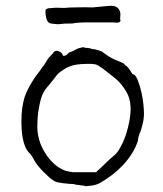

<svg xmlns="http://www.w3.org/2000/svg" viewBox="-20 -629 560 661"><path d="M312.5 -38.1Q328.1 -51.8 343.8 -67.4Q357.4 -81.1 374 -94.7Q386.7 -105.5 396.5 -126Q407.2 -145.5 414.6 -168.9Q421.9 -192.4 425.8 -213.9Q429.7 -236.3 429.7 -252Q429.7 -279.3 421.9 -298.8Q414.1 -317.4 402.3 -332Q389.6 -349.6 373 -362.3Q364.3 -369.1 355.5 -376Q346.7 -382.8 336.9 -390.6Q323.2 -400.4 314.5 -405.3Q305.7 -409.2 288.1 -409.2Q251 -409.2 232.4 -404.3Q212.9 -399.4 198.2 -388.7Q179.7 -377.9 170.9 -364.3Q167 -358.4 144.5 -331.1Q144.5 -331.1 143.6 -330.1H142.6V-329.1L138.7 -324.2Q134.8 -320.3 130.9 -312.5Q124 -300.8 120.1 -285.6Q116.2 -270.5 113.3 -253.9Q110.4 -237.3 109.4 -221.2Q108.4 -205.1 108.4 -192.4Q108.4 -171.9 114.7 -148.4Q121.1 -125 134.8 -103.5Q147.5 -82 166 -65.4Q181.6 -49.8 206.1 -41Q212.9 -39.1 218.8 -38.1L231.4 -36.1H232.4H309.6H311.5ZM437.5 -374 438.5 -373H440.4Q449.2 -367.2 455.1 -350.6Q461.9 -333 466.8 -311.5Q471.7 -290 473.6 -270.5Q475.6 -250 475.6 -239.3Q475.6 -220.7 471.7 -205.1Q465.8 -179.7 461.9 -171.9Q459 -168 459 -163.1Q458 -160.2 456.1 -156.2V-155.3Q455.1 -150.4 455.1 -146.5Q455.1 -143.6 453.1 -139.6Q438.5 -97.7 401.4 -58.6Q370.1 -25.4 322.3 2Q309.6 8.8 289.1 10.7Q274.4 12.7 271.5 11.7V10.7Q267.6 9.8 263.7 9.8L236.3 5.9Q236.3 4.9 236.3 4.9V5.9Q236.3 5.9 236.3 5.9V4.9Q234.4 4.9 218.8 3.9Q209 2.9 200.2 2H199.2Q190.4 1 180.7 -1Q172.9 -2 168.9 -4.9H168Q161.1 -8.8 150.4 -17.6Q139.6 -27.3 129.9 -37.1Q120.1 -46.9 111.3 -57.6Q100.6 -71.3 99.6 -74.2Q94.7 -84 90.8 -89.8Q86.9 -97.7 79.1 -104.5H80.1Q79.1 -104.5 79.1 -104.5Q71.3 -112.3 66.4 -125Q61.5 -136.7 58.6 -151.9Q55.7 -167 54.7 -181.6Q53.7 -196.3 53.7 -208Q53.7 -236.3 56.6 -257.3Q59.6 -278.3 65.4 -296.9Q72.3 -315.4 83 -335Q98.6 -362.3 110.4 -376Q120.1 -388.7 121.1 -390.6L126 -398.4Q130.9 -402.3 136.7 -413.1Q143.6 -424.8 146.5 -428.7Q160.2 -443.4 163.1 -446.3V-447.3Q166 -451.2 169.9 -453.1Q172.9 -454.1 176.8 -454.1Q179.7 -454.1 182.6 -452.1H183.6Q195.3 -445.3 195.3 -441.4Q195.3 -437.5 198.2 -437Q201.2 -436.5 204.1 -437.5L207 -438.5L208 -439.5H209L216.8 -447.3Q217.8 -448.2 220.7 -449.2Q230.5 -452.1 238.3 -457Q244.1 -460.9 251 -462.9Q263.7 -465.8 266.6 -466.8Q268.6 -465.8 269.5 -465.8L270.5 -464.8H272.5L290 -462.9Q292 -461.9 293.9 -460.9H294.9Q310.5 -459 318.4 -456.1Q332 -452.1 336.9 -447.3Q339.8 -444.3 356.4 -433.6Q366.2 -427.7 377 -422.9Q397.5 -414.1 398.4 -414.1Q404.3 -411.1 406.2 -410.2Q410.2 -404.3 416 -401.4Q419.9 -397.5 424.8 -391.6Q427.7 -387.7 433.6 -377.9L434.6 -376L435.5 -374ZM298.8 -603.5 350.6 -608.4Q374 -611.3 384.8 -602.5Q394.5 -592.8 394.5 -580.1L393.6 -562.5Q398.4 -552.7 383.8 -550.8L369.1 -551.8H271.5Q247.1 -551.8 227.5 -547.9Q220.7 -547.9 213.9 -547.9Q199.2 -547.9 194.3 -546.9Q180.7 -544.9 173.8 -545.9Q172.9 -545.9 156.2 -547.9Q144.5 -548.8 140.1 -564Q135.7 -579.1 136.7 -593.8V-594.7Q143.6 -601.6 149.4 -600.6L171.9 -602.5H173.8L201.2 -601.6Q217.8 -603.5 236.3 -603.5Q279.3 -604.5 298.8 -603.5Z"/></svg>

Font: ToneOZ-Zhuyin-Tsuipita-TC
Style: Regular
Weight: 400
Designer: ÂÆ£ÂøóÂáåJeffrey Xuan(jeffreyx@gmail.com, ToneOZ.com) ÈòøÂù§(cjkFonts)
Foundry: ToneOZ
Version: Version 0.240710